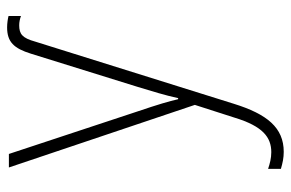

<svg xmlns="http://www.w3.org/2000/svg" viewBox="-159 -416 818 540"><g transform="rotate(-90 250.0 -146.0)"><path d="M93 243C161 243 199 196 228 103L403 -456C413 -492 424 -501 449 -501C458 -501 467 -499 475 -496V-531C468 -533 454 -535 443 -535C402 -535 384 -516 369 -468L276 -169C263 -126 252 -91 244 -54H241C235 -80 227 -108 206 -170L87 -530H49L225 -7L189 105C165 184 134 208 92 208C75 208 60 204 45 199V235C62 240 76 243 93 243Z"/></g></svg>

Font: Noto Sans Mono ExtraCondensed ExtraLight
Style: Regular
Weight: 200
Width: 2
Designer: Monotype Design Team
Foundry: Monotype Imaging Inc.
Version: Version 2.014